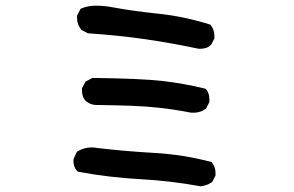

<svg xmlns="http://www.w3.org/2000/svg" viewBox="-20 -693 1040 680"><path d="M240.2 -122.1Q240.2 -130.9 242.2 -133.8L252.9 -156.2Q278.3 -170.9 304.7 -170.9Q314.5 -170.9 324.2 -168.9Q423.8 -157.2 526.9 -151.4Q629.9 -145.5 729.5 -119.1Q738.3 -107.4 740.7 -98.1Q743.2 -88.9 743.2 -83Q743.2 -77.1 743.2 -71.3L731.4 -47.9Q716.8 -39.1 707.5 -36.6Q698.2 -34.2 690.4 -33.2Q584 -52.7 474.6 -58.6Q365.2 -64.5 255.9 -85L253.9 -86.9Q240.2 -100.6 240.2 -122.1ZM283.2 -335.9Q275.4 -344.7 272.9 -354Q270.5 -363.3 270.5 -369.1Q270.5 -375 270.5 -380.9L283.2 -404.3L307.6 -417Q478.5 -415 555.2 -406.2Q631.8 -397.5 707 -378.9L710 -377Q721.7 -362.3 721.7 -340.8Q721.7 -337.9 721.7 -332L710 -308.6Q698.2 -299.8 687 -296.9Q675.8 -293.9 668.9 -293.9Q660.2 -293.9 657.2 -293.9Q595.7 -305.7 546.9 -311Q498 -316.4 444.8 -318.4Q391.6 -320.3 317.4 -321.3H316.4Q297.9 -323.2 283.2 -335.9ZM252.9 -628.9Q252.9 -631.8 252.9 -637.7L265.6 -662.1L268.6 -663.1Q291 -672.9 319.8 -672.9Q348.6 -672.9 379.9 -667Q447.3 -654.3 540.5 -644.5Q633.8 -634.8 725.6 -605.5L727.5 -602.5Q739.3 -586.9 739.3 -565.4Q739.3 -562.5 739.3 -556.6L727.5 -534.2Q717.8 -525.4 708.5 -522.9Q699.2 -520.5 693.4 -520.5Q685.5 -520.5 682.6 -520.5Q590.8 -540 497.6 -553.7Q404.3 -567.4 291 -575.2L268.6 -586.9Q252.9 -605.5 252.9 -628.9Z"/></svg>

Font: JasonHandwriting2
Style: SemiBold
Weight: 600
Version: Version 1.04.7